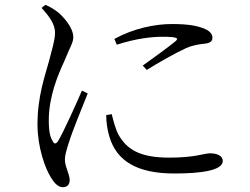

<svg xmlns="http://www.w3.org/2000/svg" viewBox="-20 -753 1040 799"><path d="M456 -591C536 -635 625 -653 695 -653C764 -653 802 -646 834 -632C855 -623 864 -609 864 -597C864 -584 858 -575 837 -572C813 -569 788 -567 755 -553C711 -533 640 -493 591 -462L574 -480C619 -512 690 -564 711 -582C723 -593 722 -600 656 -600C615 -600 550 -594 466 -567ZM445 -278C451 -254 460 -216 474 -191C508 -132 561 -97 684 -97C792 -97 830 -115 854 -115C881 -115 907 -106 907 -83C907 -43 814 -31 706 -31C550 -31 465 -83 435 -185C426 -215 422 -247 422 -274ZM153 -720C186 -684 210 -651 209 -615C208 -582 196 -547 184 -499C168 -439 136 -354 136 -235C136 -142 167 -52 194 -11C207 10 223 26 241 26C260 26 270 15 270 -4C270 -28 250 -60 250 -89C250 -107 257 -130 267 -161C278 -199 324 -312 345 -364L321 -376C299 -325 243 -200 221 -165C212 -152 205 -154 199 -166C191 -179 183 -199 183 -252C183 -351 221 -441 247 -497C271 -557 285 -575 285 -598C285 -640 241 -686 220 -703C203 -716 189 -724 169 -733Z"/></svg>

Font: Harano Aji Mincho K1
Style: Regular
Weight: 400
Foundry: Masamichi Hosoda
Version: HaranoAjiMinchoK1-Regular version 20230610;ttx 4.39.4